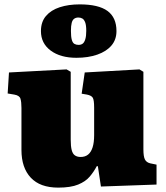

<svg xmlns="http://www.w3.org/2000/svg" viewBox="-20 -843 757 877"><path d="M246 14Q163 14 120.5 -31.5Q78 -77 78 -158V-350Q78 -377 73.5 -392Q69 -407 45 -411L15 -416L21 -512L284 -526L303 -515V-205Q303 -175 307.5 -157.5Q312 -140 322.5 -133Q333 -126 348 -126Q369 -126 382.5 -137Q396 -148 403 -170Q410 -192 410 -226V-351Q410 -387 403.5 -397Q397 -407 377 -411L353 -415L367 -512L617 -526L635 -515V-161Q635 -128 642 -114.5Q649 -101 666 -97L695 -91V0L441 9L427 -84H422Q409 -59 390 -36.5Q371 -14 337 0Q303 14 246 14ZM329 -579Q256 -579 211.5 -612Q167 -645 167 -701Q167 -743 190 -770Q213 -797 253 -810Q293 -823 344 -823Q430 -823 471 -793Q512 -763 512 -701Q512 -662 489 -635Q466 -608 424.5 -593.5Q383 -579 329 -579ZM339 -638Q350 -638 357.5 -643.5Q365 -649 369.5 -663.5Q374 -678 374 -702Q374 -728 369 -741Q364 -754 356 -758.5Q348 -763 338 -763Q327 -763 319 -757.5Q311 -752 307.5 -738.5Q304 -725 304 -702Q304 -675 308 -661Q312 -647 320 -642.5Q328 -638 339 -638Z"/></svg>

Font: Literata 18pt Black
Style: Regular
Weight: 900
Designer: Latin by Veronika Burian and Jose Scaglione. Greek by Irene Vlachou. Cyrillic by Vera Evstafieva.
Foundry: TypeTogether
Version: Version 3.103;gftools[0.9.29]